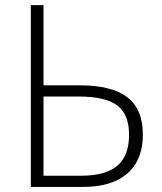

<svg xmlns="http://www.w3.org/2000/svg" viewBox="-20 -734 635 754"><path d="M150.9 -398.9H294.9Q418 -398.9 479.5 -352.3Q541 -305.7 541 -205.1Q541 -106 480.5 -53Q419.9 0 306.2 0H101.1V-713.9H150.9ZM150.9 -43.9H297.9Q394 -43.9 440.4 -82.8Q486.8 -121.6 486.8 -205.1Q486.8 -285.6 439.9 -320.3Q393.1 -355 288.1 -355H150.9Z"/></svg>

Font: Zoram GWebM Light
Style: Regular
Weight: 300
Foundry: Ascender Corporation
Version: Version 1.000